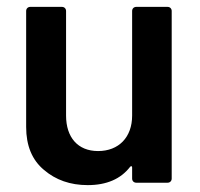

<svg xmlns="http://www.w3.org/2000/svg" viewBox="-20 -531 581 558"><path d="M364 -195C364 -132 325 -92 265 -92C206 -92 172 -132 172 -195V-499C172 -506 167 -511 160 -511H68C61 -511 56 -506 56 -499V-162C56 -108 73 -66 108 -37C142 -8 184 7 235 7C290 7 331 -11 358 -46C359 -47 360 -48 361 -48C362 -48 364 -48 364 -44V-12C364 -5 369 0 376 0H467C474 0 479 -5 479 -12V-499C479 -506 474 -511 467 -511H376C369 -511 364 -506 364 -499Z"/></svg>

Font: Barlow SemiBold Numbers
Style: Regular
Weight: 600
Designer: Jeremy Tribby
Foundry: Tribby Type
Version: Version 1.408